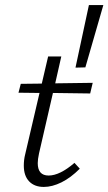

<svg xmlns="http://www.w3.org/2000/svg" viewBox="-20 -731 428 758"><path d="M317 -465 278 -464 331 -711H388ZM198 -402 346 -404 336 -362 189 -364 134 -125Q129 -102 129 -87Q129 -38 172 -38Q216 -38 274 -88L295 -65Q259 -29 222.5 -11Q186 7 153 7Q116 7 95 -15Q74 -37 74 -77Q74 -100 79 -120L136 -364L53 -365L62 -400L145 -401L170 -508H222Z"/></svg>

Font: Ysabeau Infant Semilight
Style: Italic
Weight: 300
Italic angle: -12°
Designer: Christian Thalmann (Catharsis Fonts)
Version: Version 0.003